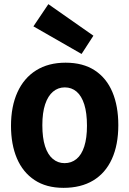

<svg xmlns="http://www.w3.org/2000/svg" viewBox="-20 -888 623 925"><path d="M373 -628 141 -761 213 -868 430 -716ZM399 -282Q399 -344 386 -385Q373 -426 349 -446.5Q325 -467 292 -467Q260 -467 235.5 -446.5Q211 -426 197.5 -385.5Q184 -345 184 -285Q184 -224 197 -183.5Q210 -143 234.5 -122.5Q259 -102 291 -102Q324 -102 348.5 -122Q373 -142 386 -182.5Q399 -223 399 -282ZM550 -285Q550 -190 519 -122Q488 -54 429 -18.5Q370 17 286 17Q203 17 146.5 -20.5Q90 -58 61.5 -125Q33 -192 33 -282Q33 -375 64 -443.5Q95 -512 154 -549Q213 -586 296 -586Q380 -586 436.5 -549Q493 -512 521.5 -444.5Q550 -377 550 -285Z"/></svg>

Font: Yaldevi ExtraLight
Style: Regular
Weight: 200
Designer: Sol Matas, Rajitha Manaperi, Kosala Senevirathne
Foundry: Mooniak
Version: Version 1.100